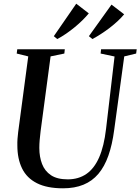

<svg xmlns="http://www.w3.org/2000/svg" viewBox="-20 -1010 760 1040"><path d="M653 -704.5 598.5 -306Q588 -226 567 -166.8Q546 -107.5 512.8 -68.2Q479.5 -29 432 -9.5Q384.5 10 321.5 10Q234.5 10 179.8 -17.8Q125 -45.5 99.5 -97.8Q74 -150 74 -222Q73.5 -239.5 74.8 -257.8Q76 -276 78.5 -295L133 -704.5L70.5 -720L73.5 -743H331L328.5 -720L254 -704.5L200 -300Q197 -275.5 195 -252.5Q193 -229.5 193 -208.5Q193 -160.5 207.8 -122Q222.5 -83.5 256 -61Q289.5 -38.5 347 -38.5Q405 -38.5 447.5 -67.5Q490 -96.5 516.8 -157Q543.5 -217.5 554.5 -312.5L600.5 -704L525 -720L527.5 -743H720.5L717.5 -720ZM271.5 -814 393 -990 461 -937.5Q446 -919.5 426.5 -900.2Q407 -881 384.5 -862.5Q362 -844 338 -827.5Q314 -811 290 -798.5ZM461.5 -814 584 -985 652.5 -932.5Q637.5 -914.5 617.8 -896Q598 -877.5 575.2 -860Q552.5 -842.5 528.2 -826.8Q504 -811 480.5 -798.5Z"/></svg>

Font: Merriweather 120pt Medium
Style: Italic
Weight: 500
Italic angle: -7.8°
Version: Version 2.101